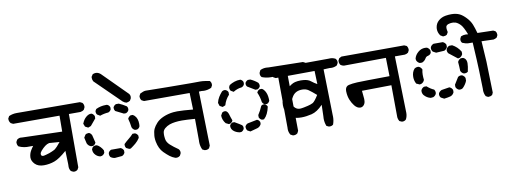

<svg xmlns="http://www.w3.org/2000/svg" viewBox="-70 -1096 3838 1438"><g transform="rotate(-10 1849.0 -377.0)"><path d="M373 -100.6Q373 -103.5 373.3 -107.4Q373.5 -111.3 373.5 -120.6Q373.5 -149.4 370.1 -220.7Q312.5 -169.9 275.9 -156.7Q236.3 -142.1 193.8 -142.1Q149.9 -142.1 126 -166.5Q103.5 -189.9 103.5 -215.3Q103.5 -216.8 103.5 -218.8Q105 -244.6 117.2 -266.6Q127 -283.7 138.7 -299.3H89.8Q81.1 -299.8 69.8 -301.8Q48.3 -305.7 29.8 -314.9L28.8 -315.9Q20 -327.1 20 -344.2Q20 -346.2 20 -349.1L28.8 -365.7Q42.5 -376.5 57.6 -376.5Q63 -376.5 67.9 -375.5L371.6 -366.7L372.6 -487.8H20L2.4 -496.6L2 -497.6Q-9.3 -510.7 -9.3 -528.3Q-9.3 -529.8 -9.3 -532.7L0 -549.8L1.5 -550.8Q28.3 -563 60.5 -563Q64.9 -563 69.3 -563L540.5 -561L558.1 -552.2L559.1 -551.3Q568.4 -539.1 568.4 -523.9Q568.4 -518.1 567.4 -516.1L559.1 -499.5Q551.8 -494.1 547.4 -492.2Q539.1 -488.8 531.7 -487.8H443.8V-82.5L435.1 -65.9Q423.8 -55.7 408.7 -55.7Q402.8 -55.7 400.9 -56.6L384.3 -64.9L383.3 -66.4Q373 -80.6 373 -100.6ZM184.1 -229Q184.1 -220.7 188.2 -216.6Q192.4 -212.4 199.2 -212.4Q207 -212.4 222.4 -216.8Q237.8 -221.2 248.5 -224.6Q270 -232.4 290 -242.7Q311.5 -258.3 338.4 -293.5L260.3 -299.3Q243.2 -295.4 228 -283.7Q211.9 -271.5 195.3 -252.4Q184.1 -239.3 184.1 -229Z M693.4 -117.2Q686.5 -127.9 686.5 -139.6Q686.5 -146.5 687.5 -148.4Q692.9 -162.1 707.5 -168.9L709 -169.4H781.2Q797.4 -162.1 802.7 -148.4L803.2 -147.5V-130.9Q797.4 -116.2 782.7 -109.4L781.7 -108.9L726.6 -104Q708 -106 693.4 -117.2ZM568.8 -193.8Q568.8 -195.3 568.8 -197.8L576.7 -212.4Q584 -218.3 590.3 -220Q596.7 -221.7 600.6 -221.7Q607.9 -221.7 609.4 -220.7Q622.1 -215.3 634.5 -202.4Q647 -189.5 654.8 -174.3V-156.7Q651.4 -149.4 646.2 -144.5Q641.1 -139.6 633.3 -136.2L621.1 -134.3Q601.6 -137.7 586.4 -152.8Q568.8 -170.4 568.8 -193.8ZM814.5 -185.5Q814.5 -188.5 815.4 -193.8Q832.5 -210.9 851.6 -226.1Q870.1 -240.2 887.2 -259.3H906.2Q920.9 -253.4 927.7 -238.8L928.2 -237.3V-221.2Q914.1 -198.7 894.8 -182.6Q875.5 -166.5 855.5 -152.8L843.8 -151.9L821.3 -163.1L820.8 -164.1Q814.5 -173.8 814.5 -185.5ZM563 -321.8Q564.9 -321.8 567.9 -321.8Q575.2 -318.4 580.1 -313.2Q585 -308.1 588.4 -300.3Q594.2 -272.9 602.5 -242.7Q599.6 -236.8 597.7 -233.9Q595.7 -231 593.3 -229Q588.9 -224.6 581.1 -221.2H565.4Q554.2 -225.6 547.4 -232.4Q540.5 -239.3 536.6 -248.5L526.4 -293L539.1 -314Q548.8 -321.8 563 -321.8ZM897.5 -397.9H913.6Q920.4 -393.6 923.6 -390.9Q926.8 -388.2 927.7 -387.2Q949.7 -365.2 949.7 -323.7Q949.7 -315.9 948.7 -306.2Q942.9 -290.5 927.7 -285.2L926.8 -284.7H910.6Q902.8 -288.6 897.2 -294.2Q891.6 -299.8 888.2 -309.1Q884.3 -342.8 875 -375.5Q880.4 -387.2 889.6 -393.6Q892.6 -396 897.5 -397.9ZM605.5 -461.4Q609.9 -461.4 611.3 -460.9Q612.8 -460.4 614 -459.7Q615.2 -459 616.5 -458.3Q617.7 -457.5 619.1 -456.5Q627 -450.7 632.3 -439.5V-422.9V-420.9L590.3 -370.6L568.8 -362.3L546.4 -374L537.1 -397.5L538.1 -399.4Q549.3 -428.2 568.6 -444.8Q587.9 -461.4 605.5 -461.4ZM781.7 -473.1Q781.7 -475.1 781.7 -478Q789.1 -493.7 802.7 -499L803.7 -499.5H825.2Q854 -487.3 881.8 -468.8Q888.7 -460 888.7 -448.2Q888.7 -442.4 887.5 -439.7Q886.2 -437 884.3 -433.8Q882.3 -430.7 879.9 -428.2Q874.5 -423.3 866.2 -419.4H851.6H850.1L789.6 -449.7L788.6 -450.7Q781.7 -460 781.7 -473.1ZM643.6 -467.8Q643.6 -470.7 644 -475.6L652.3 -489.3Q687.5 -506.3 727.1 -506.3Q731 -506.3 736.3 -506.3Q752.4 -500.5 757.8 -485.4L758.3 -484.4V-468.8Q752 -453.6 736.3 -447.8Q704.1 -445.8 672.4 -434.6L650.9 -447.3Q643.6 -456.1 643.6 -467.8ZM659.2 -724.1Q659.2 -727.5 659.7 -732.4L671.4 -750.5Q684.1 -755.9 694.8 -755.9Q713.9 -755.9 731 -741.2Q731.4 -741.2 915 -557.1Q922.4 -547.4 922.4 -535.2Q922.4 -529.8 920.9 -523.4L911.1 -505.9Q897 -497.6 883.3 -496.6Q868.7 -500 856.4 -510.7L666.5 -696.8Q659.2 -709.5 659.2 -724.1Z M1368.2 -112.8Q1368.2 -119.1 1368.7 -125L1367.7 -288.1Q1300.3 -293 1268.6 -293Q1212.4 -293 1174.8 -280.3Q1153.3 -272.5 1136.7 -258.3Q1121.1 -244.6 1119.1 -226.6Q1118.2 -219.2 1118.2 -213.6Q1118.2 -208 1118.4 -200.7Q1118.7 -193.4 1120.6 -180.2Q1124 -153.8 1148.2 -131.8Q1172.4 -109.9 1207.5 -85.9Q1217.8 -75.2 1217.8 -60.1Q1217.8 -54.2 1216.8 -52.2L1208.5 -35.6L1207.5 -35.2Q1196.8 -25.4 1181.6 -25.4Q1174.8 -25.4 1171.9 -26.4Q1149.9 -34.2 1131.3 -48.3Q1112.8 -62.5 1089.8 -85.4Q1059.6 -115.7 1048.8 -170.9Q1045.4 -188.5 1045.4 -204.6Q1045.4 -210.4 1045.9 -216.3Q1048.3 -248.5 1057.1 -267.8Q1065.9 -287.1 1085.4 -308.6Q1105 -330.6 1140.1 -345.7Q1175.3 -360.8 1216.3 -365.2Q1228 -366.7 1246.1 -366.7Q1288.6 -366.7 1365.7 -359.4L1361.8 -485.8H1015.1L997.6 -494.6L996.6 -495.6Q987.8 -506.8 987.8 -522.9Q987.8 -524.9 987.8 -527.8L997.1 -545.9Q1024.4 -560.1 1041 -560.1Q1042 -560.1 1043.5 -560.1Q1058.6 -559.1 1198.5 -557.9Q1338.4 -556.6 1383.8 -556.6Q1429.2 -556.6 1437.7 -556.9Q1446.3 -557.1 1450 -557.1Q1453.6 -557.1 1459.5 -556.9Q1465.3 -556.6 1473.4 -556.2Q1481.4 -555.7 1489.7 -554.2Q1506.3 -552.2 1526.4 -547.9L1527.3 -546.4Q1537.1 -536.1 1537.1 -520.5Q1537.1 -517.1 1536.6 -513.2L1527.3 -496.1Q1500.5 -483.4 1470.7 -483.4Q1460.9 -483.4 1451.2 -484.9L1432.1 -483.9L1441.9 -71.3L1433.1 -53.2L1432.1 -52.2Q1421.9 -43.9 1406.7 -43.9Q1399.9 -43.9 1397.9 -44.9L1381.8 -52.7L1380.9 -54.2Q1368.2 -81.5 1368.2 -112.8Z M2038.1 -93.3Q2038.1 -97.2 2038.6 -100.6L2035.6 -495.6Q2006.8 -495.6 1975.6 -496.6Q1944.3 -497.6 1914.1 -509.3L1913.1 -510.3Q1903.3 -520.5 1903.3 -536.1Q1903.3 -542.5 1904.3 -544.4L1913.1 -562.5L1914.6 -563.5Q1934.6 -573.2 1958.5 -573.2Q1967.8 -573.2 1977.1 -571.8L2237.8 -566.9L2255.4 -558.1L2255.9 -557.1Q2265.6 -545.9 2265.6 -530.3Q2265.6 -523.9 2264.6 -522L2256.3 -505.4Q2243.2 -495.6 2228.5 -494.6H2107.9L2112.8 -65.9L2104 -48.3Q2096.2 -42 2089.1 -40Q2082 -38.1 2077.4 -38.1Q2072.8 -38.1 2068.8 -38.6L2050.8 -47.9L2050.3 -48.8Q2038.1 -68.8 2038.1 -93.3ZM1738.8 -134.3Q1733.4 -141.1 1731.7 -147.7Q1730 -154.3 1730 -158.4Q1730 -162.6 1730 -165.5Q1736.3 -179.7 1750.5 -186Q1787.1 -192.9 1823.7 -200.7Q1830.6 -198.2 1833.3 -196Q1835.9 -193.8 1836.9 -192.4Q1841.8 -187.5 1845.2 -179.7V-164.6Q1835 -144 1815.9 -138.2L1760.3 -123ZM1617.7 -186.5Q1617.7 -190.9 1618.2 -192.4Q1624 -206.1 1637.7 -211.9L1638.7 -212.4H1653.8Q1693.4 -189.9 1707.5 -179.7Q1714.8 -171.9 1714.8 -159.7Q1714.8 -153.3 1713.9 -151.4Q1708 -137.7 1693.8 -131.3L1680.2 -130.4Q1649.9 -136.2 1631.8 -153.8Q1617.7 -168.5 1617.7 -186.5ZM1839.4 -215.8V-233.9Q1859.4 -264.2 1873.5 -298.3Q1881.8 -305.7 1893.1 -305.7Q1898.4 -305.7 1900.4 -304.7Q1914.1 -298.8 1919.9 -285.2L1920.4 -283.7Q1907.2 -222.7 1877.4 -196.3L1876 -194.8H1859.9Q1854 -197.8 1851.3 -200Q1848.6 -202.1 1847.7 -203.6Q1842.8 -208.5 1839.4 -215.8ZM1597.2 -305.7Q1602.5 -305.7 1604.5 -304.7Q1618.7 -298.8 1625.5 -276.4Q1630.9 -256.3 1641.6 -228.5Q1639.2 -222.2 1637.5 -220Q1635.7 -217.8 1635.3 -217.3Q1629.9 -210.4 1620.6 -206.5L1610.4 -205.6L1588.4 -216.3Q1565.9 -243.2 1564.9 -276.4V-277.8L1576.2 -298.3L1577.1 -299.3Q1585.9 -305.7 1597.2 -305.7ZM1882.8 -422.4H1899.9Q1907.2 -418.5 1912.1 -413.1Q1921.9 -403.3 1928.7 -387.2Q1939 -363.3 1939 -326.2V-325.2Q1932.6 -310.5 1918.9 -304.7L1918 -304.2H1903.3Q1888.7 -310.5 1882.8 -324.2L1882.3 -325.7Q1877.4 -363.8 1861.3 -400.4L1862.3 -402.3Q1868.2 -416 1881.8 -421.9ZM1622.1 -461.9Q1627.9 -461.9 1629.9 -460.9Q1643.6 -455.1 1649.4 -442.9L1649.9 -441.4V-421.9Q1634.8 -405.3 1625 -387.9Q1615.2 -370.6 1608.9 -348.6L1587.4 -339.8L1565.9 -351.6L1558.1 -375.5Q1563.5 -399.4 1575.4 -418.7Q1587.4 -438 1602.5 -455.1Q1610.4 -461.9 1622.1 -461.9ZM1786.1 -479Q1786.1 -484.4 1787.1 -487.3Q1790 -493.2 1794.9 -498Q1799.8 -502.9 1807.6 -506.3H1826.2Q1855.5 -493.7 1881.8 -471.7Q1888.2 -462.9 1888.2 -450.2Q1888.2 -445.3 1887.7 -444.3Q1881.8 -430.7 1868.2 -424.8L1867.2 -424.3H1852.5H1851.1L1793.5 -459Q1786.1 -467.8 1786.1 -479ZM1660.2 -470.7Q1660.2 -477.1 1661.1 -479L1668 -492.2Q1686 -503.9 1707.3 -511Q1728.5 -518.1 1752 -518.1H1752.9Q1767.6 -511.7 1773.4 -498L1773.9 -497.1V-481.4Q1768.1 -465.3 1752.9 -460L1751.5 -459.5Q1719.7 -456.5 1691.4 -439L1688.5 -437L1667 -449.2Q1660.2 -459 1660.2 -470.7Z M2316.9 -123Q2316.9 -132.3 2317.9 -142.1L2320.3 -227.1Q2276.4 -180.7 2233.6 -170.4Q2190.9 -160.2 2155.8 -160.2Q2116.7 -160.2 2097.2 -169.9Q2078.6 -179.2 2061.3 -197Q2043.9 -214.8 2037.6 -240.7Q2033.7 -257.8 2033.7 -274.9Q2033.7 -294.9 2039.1 -315.4Q2042.5 -326.7 2046.9 -336.9Q2056.2 -356.9 2090.3 -389.4Q2124.5 -421.9 2153.3 -429.2Q2173.8 -434.1 2197.3 -434.1Q2207 -434.1 2217.8 -433.1Q2253.9 -430.2 2274.4 -412.6Q2290.5 -399.4 2315.4 -385.3L2312 -485.8L2016.1 -483.9L1999.5 -492.7L1998.5 -493.7Q1989.7 -505.9 1989.7 -522Q1989.7 -523.9 1989.7 -526.9L1999 -543.9L2000.5 -544.9Q2020.5 -556.2 2046.4 -556.2Q2048.8 -556.2 2050.8 -556.2L2431.2 -558.1Q2436.5 -558.6 2443.4 -558.6Q2463.9 -558.6 2482.9 -548.3Q2493.2 -537.1 2493.2 -522Q2493.2 -519 2492.7 -515.1L2483.4 -498L2481.9 -497.1Q2462.9 -486.8 2440.4 -486.8Q2433.6 -486.8 2426.3 -487.8L2380.4 -485.8L2388.2 -138.2Q2388.7 -130.4 2388.7 -123Q2388.7 -93.3 2378.4 -65.9Q2371.1 -60.1 2364.5 -58.3Q2357.9 -56.6 2353.5 -56.6Q2346.2 -56.6 2344.2 -57.6L2327.6 -65.4L2327.1 -67.4Q2316.9 -92.8 2316.9 -123ZM2195.8 -364.7Q2145.5 -364.7 2121.6 -328.6Q2103 -299.8 2103 -278.3Q2103 -253.4 2123 -237.8Q2137.2 -226.6 2155.8 -226.6Q2165.5 -226.6 2185.8 -230.5Q2206.1 -234.4 2216.8 -237.3Q2238.3 -242.2 2256.8 -251.5Q2273.9 -263.2 2299.8 -305.7Q2267.1 -334.5 2242.7 -351.6Q2223.6 -364.7 2195.8 -364.7Z M2635.7 -277.8Q2636.7 -256.8 2639.2 -241Q2641.6 -225.1 2641.6 -215.1Q2641.6 -205.1 2641.1 -198.2Q2639.2 -178.2 2626.5 -166Q2616.2 -156.2 2602.5 -156.2Q2579.1 -156.2 2558.6 -181.6Q2543 -201.2 2531.5 -228.5Q2520 -255.9 2518.6 -292Q2518.6 -293.9 2518.6 -295.9Q2518.6 -317.9 2529.8 -329.1Q2536.1 -335.9 2547.9 -338.4Q2572.3 -344.2 2611.1 -346.2Q2649.9 -348.1 2857.9 -350.1L2855 -489.7L2535.6 -486.8Q2521 -489.3 2510.7 -497.1Q2501.5 -508.8 2501.5 -525.9Q2501.5 -527.8 2501.5 -530.8L2510.7 -547.9L2528.8 -557.1L3005.9 -558.1L3023.9 -550.3L3024.9 -549.3Q3033.7 -537.1 3033.7 -521.5Q3033.7 -520 3033.7 -517.1L3024.9 -499.5Q3011.7 -489.7 2998 -488.8H2923.3L2934.1 -57.6Q2934.1 -31.7 2922.4 -9.3Q2911.1 2 2895.5 2Q2890.1 2 2888.2 1L2872.1 -6.3Q2862.8 -21.5 2861.8 -36.1L2859.9 -280.8Z M3529.3 -126Q3529.3 -129.9 3529.8 -133.8Q3525.9 -304.7 3522.5 -356.4Q3519 -407.2 3515.1 -489.7Q3490.7 -489.7 3477.8 -490.2Q3464.8 -490.7 3437.5 -501.5L3436.5 -502.4Q3427.7 -511.7 3427.7 -525.9Q3427.7 -531.7 3428.7 -533.7L3436.5 -549.8L3438 -550.8Q3453.6 -558.1 3474.1 -558.1Q3482.9 -558.1 3492.2 -556.6Q3468.8 -615.7 3451.7 -633.3Q3433.6 -652.3 3416 -658.7Q3406.7 -661.6 3400.1 -662.1Q3393.6 -662.6 3388.4 -662.6Q3383.3 -662.6 3374.5 -661.4Q3365.7 -660.2 3357.9 -657.2Q3350.1 -653.8 3345.2 -648.4Q3340.3 -643.6 3340.3 -630.4Q3340.3 -618.7 3344.7 -599.6L3335.4 -582.5L3334.5 -581.5Q3324.2 -573.7 3309.1 -573.7Q3307.1 -573.7 3304.2 -573.7L3285.2 -585Q3268.1 -608.4 3268.1 -635.3Q3268.1 -640.1 3268.6 -645Q3272.5 -677.7 3295.9 -697.8Q3318.8 -717.8 3351.1 -723.1Q3373.5 -726.6 3393.6 -726.6Q3430.7 -726.6 3457.5 -713.4Q3479 -702.6 3503.9 -676.5Q3528.8 -650.4 3540.5 -621.6Q3551.3 -594.7 3562.5 -554.2L3682.1 -551.3L3697.8 -543.5L3698.7 -542.5Q3707 -532.2 3707 -518.1Q3707 -512.2 3706.1 -510.3L3698.7 -495.6Q3686.5 -487.3 3673.3 -484.9L3582 -487.8Q3590.3 -370.6 3591.8 -331.8Q3593.3 -293 3598.1 -94.7L3590.3 -77.6L3588.9 -76.7Q3578.1 -68.8 3563 -68.8Q3561 -68.8 3558.1 -68.8L3542 -77.1L3541 -78.6Q3529.3 -100.1 3529.3 -126ZM3199.2 -149.9Q3199.2 -155.8 3200.7 -158.7Q3203.6 -165 3209.5 -170.7Q3215.3 -176.3 3224.1 -180.2Q3253.9 -184.1 3284.7 -189.9Q3293.9 -186 3299.6 -180.4Q3305.2 -174.8 3309.1 -166V-148.4Q3299.8 -127.4 3280.8 -121.6Q3263.7 -116.7 3232.4 -112.8L3208.5 -125.5Q3199.2 -135.7 3199.2 -149.9ZM3074.2 -196.3Q3074.2 -202.6 3075.2 -204.8Q3076.2 -207 3077.6 -209Q3084.5 -221.2 3098.6 -227.1H3117.2Q3143.6 -203.6 3169.4 -192.9L3170.4 -191.9Q3177.7 -182.6 3177.7 -168.9Q3177.7 -163.1 3176.3 -160.2Q3173.3 -153.3 3167.7 -147.7Q3162.1 -142.1 3153.8 -138.2L3134.3 -136.2Q3104.5 -142.6 3083.5 -167.5Q3074.2 -180.7 3074.2 -196.3ZM3329.6 -183.6V-200.2V-201.7L3362.3 -254.4Q3372.1 -262.7 3385.7 -262.7Q3391.6 -262.7 3393.3 -262Q3395 -261.2 3396.5 -260.5Q3397.9 -259.8 3399.4 -258.8Q3400.9 -257.8 3402.3 -256.8Q3411.6 -250.5 3416.5 -238.3V-216.8Q3405.8 -189.5 3383.3 -167Q3374 -159.2 3360.4 -159.2Q3354.5 -159.2 3352.5 -160.2Q3336.9 -167 3330.1 -182.6ZM3031.7 -313Q3031.7 -350.1 3053.2 -374Q3064.5 -381.8 3077.6 -381.8Q3084 -381.8 3085.9 -380.9Q3101.6 -374 3108.4 -358.4L3109.4 -356.9Q3104.5 -336.9 3104.5 -317.4Q3104.5 -297.9 3106.9 -277.8Q3103 -267.6 3096.9 -261.5Q3090.8 -255.4 3081.5 -251.5L3069.8 -249.5L3044.9 -260.7Q3037.1 -275.4 3034.4 -288.3Q3031.7 -301.3 3031.7 -313ZM3406.2 -389.2H3423.8Q3432.1 -385.7 3437.5 -380.4Q3450.2 -367.7 3450.2 -344.5Q3450.2 -321.3 3441.4 -281.2L3439.9 -279.8Q3430.7 -272.5 3417 -272.5Q3411.1 -272.5 3408.2 -273.9Q3401.4 -276.9 3395.8 -282.5Q3390.1 -288.1 3386.2 -296.9Q3385.3 -333.5 3382.3 -365.2Q3386.2 -374 3391.8 -379.6Q3397.5 -385.3 3406.2 -389.2ZM3313.5 -462.4Q3313.5 -464.8 3313.5 -466.8Q3313.5 -471.7 3314.5 -474.1Q3315.4 -476.6 3316.9 -478.5Q3323.7 -490.7 3337.9 -496.6H3359.9Q3399.4 -475.6 3421.9 -437.5L3422.4 -436V-418Q3415 -401.4 3398.9 -394L3386.2 -391.6L3321.3 -442.4Q3314 -451.7 3313.5 -462.4ZM3156.7 -512.7Q3167.5 -512.7 3169.7 -511.7Q3171.9 -510.7 3173.8 -509.8Q3175.8 -508.8 3177.2 -507.8Q3187.5 -501 3192.9 -488.3V-470.7Q3189.9 -463.4 3185.5 -459Q3178.2 -452.1 3167 -449.7Q3153.8 -447.3 3146.5 -434.1Q3136.7 -416.5 3117.2 -408.2L3116.2 -407.7H3098.6Q3082 -415 3075.2 -430.7L3074.7 -431.6L3072.8 -444.3Q3079.1 -472.7 3105 -494.1Q3127 -512.7 3156.7 -512.7ZM3199.2 -501.5Q3199.2 -507.3 3200.7 -510.3Q3208 -524.9 3223.6 -531.2L3224.6 -531.7H3294.9Q3311.5 -524.4 3318.4 -508.8L3318.8 -507.8V-490.2Q3311.5 -473.6 3295.9 -466.8L3295.4 -466.3L3232.4 -462.4L3208.5 -475.1Q3199.2 -487.3 3199.2 -501.5Z"/></g></svg>

Font: Bakudai
Style: Medium
Weight: 500
Version: Version 1.48